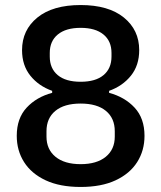

<svg xmlns="http://www.w3.org/2000/svg" viewBox="-20 -730 640 762"><path d="M300 12Q217.5 12 161 -14.5Q104.5 -41 75.5 -86.8Q46.5 -132.5 46.5 -191Q46.5 -260.5 85.8 -302.8Q125 -345 187 -361.5V-369.5Q133.5 -388.5 100.5 -429.5Q67.5 -470.5 67.5 -531Q67.5 -611 128.5 -660.5Q189.5 -710 300 -710Q410.5 -710 471.5 -660.5Q532.5 -611 532.5 -531Q532.5 -470.5 499.5 -429.5Q466.5 -388.5 413 -369.5V-361.5Q475 -345 514.2 -302.8Q553.5 -260.5 553.5 -191Q553.5 -132.5 524.5 -86.8Q495.5 -41 439 -14.5Q382.5 12 300 12ZM300 -405.5Q359.5 -405.5 391 -432Q422.5 -458.5 422.5 -505.5V-520Q422.5 -567 390.5 -593.2Q358.5 -619.5 300 -619.5Q241.5 -619.5 209.5 -593.2Q177.5 -567 177.5 -520V-505.5Q177.5 -458.5 209 -432Q240.5 -405.5 300 -405.5ZM300 -78.5Q364 -78.5 399.8 -107.8Q435.5 -137 435.5 -188V-209Q435.5 -261 400.2 -290Q365 -319 300 -319Q235 -319 199.8 -290Q164.5 -261 164.5 -209V-188Q164.5 -137 200.2 -107.8Q236 -78.5 300 -78.5Z"/></svg>

Font: Lilex Medium
Style: Regular
Weight: 500
Designer: Mike Abbink, Paul van der Laan, Pieter van Rosmalen, Mikhael Khrustik
Foundry: Mikhael Khrustik
Version: Version 1.100